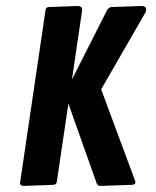

<svg xmlns="http://www.w3.org/2000/svg" viewBox="-20 -610 513 632"><path d="M425.8 -10.3Q425.8 -1.5 412.6 -1.5L308.6 2Q301.3 1.5 297.9 -7.3L205.1 -269L167.5 -14.6Q166.5 -7.8 164.1 -4.9Q161.6 -2 154.8 -1.5L56.6 2Q45.9 1 45.9 -7.3L129.4 -573.7Q130.4 -581.1 132.8 -583.7Q135.3 -586.4 142.1 -586.9L237.8 -590.3Q250.5 -588.9 250.5 -577.1L216.8 -348.1L331.5 -574.7Q337.4 -586.4 347.7 -586.9L448.7 -590.3Q460.9 -588.9 460.9 -579.1Q460.9 -573.7 459 -569.3L313 -315.9L424.3 -16.1Q425.8 -12.7 425.8 -10.3Z"/></svg>

Font: Contrail One
Style: Regular
Weight: 400
Designer: Riccardo De Franceschi
Foundry: Sorkin Type Co.
Version: Version 1.003